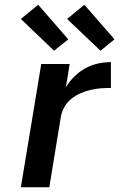

<svg xmlns="http://www.w3.org/2000/svg" viewBox="-20 -790 540 810"><path d="M68 0 154 -520H274L258 -422Q273 -447 294.5 -468Q316 -489 341 -502.5Q366 -516 393.5 -522Q421 -528 448 -528V-419Q427 -419 406 -417.5Q385 -416 363.5 -411Q342 -406 321 -397Q300 -388 282 -374Q264 -360 252.5 -340Q241 -320 237 -299L188 0ZM404 -576 263 -710 336 -770 463 -624ZM208 -576 68 -710 141 -770 268 -624Z"/></svg>

Font: Iosevka Aile Oblique
Style: Bold
Weight: 700
Italic angle: -9°
Designer: Belleve Invis
Foundry: Belleve Invis
Version: Version 31.1.0; ttfautohint (v1.8.4)